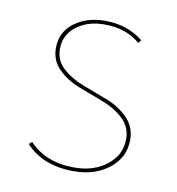

<svg xmlns="http://www.w3.org/2000/svg" viewBox="-56 -460 474 515"><g transform="rotate(10 181.0 -203.0)"><path d="M177 3Q93 3 46 -48L54 -55Q99 -7 177 -7Q230 -7 265.5 -35Q301 -63 301 -106Q301 -139 277.5 -161Q254 -183 220.5 -195.5Q187 -208 153.5 -221Q120 -234 96.5 -257Q73 -280 73 -314Q73 -358 107 -383.5Q141 -409 191 -409Q252 -409 295 -374L288 -366Q250 -399 191 -399Q145 -399 114.5 -375.5Q84 -352 84 -314Q84 -282 107.5 -261Q131 -240 164.5 -227.5Q198 -215 231.5 -202Q265 -189 288.5 -165Q312 -141 312 -106Q312 -58 273.5 -27.5Q235 3 177 3Z"/></g></svg>

Font: EauTest Hairline
Style: Regular
Weight: 250
Designer: Christian Thalmann (Catharsis Fonts)
Version: Version 0.001;PS 000.001;hotconv 1.0.88;makeotf.lib2.5.64775